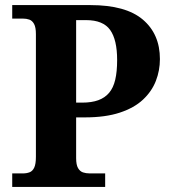

<svg xmlns="http://www.w3.org/2000/svg" viewBox="-20 -734 678 754"><path d="M28 0V-53H70Q84.6 -53 96.3 -57.5Q108 -62 114.5 -76Q121 -90 121 -118V-600Q121 -626.9 113.8 -639.9Q106.7 -652.9 95.2 -657Q83.7 -661 70 -661H28V-714H335Q474 -714 541 -657Q608 -600 608 -502Q608 -457 592 -416Q576 -375 541.5 -342.7Q507 -310.4 450.5 -291.7Q394.1 -273 313 -273H279V-113Q279 -87 286.4 -74Q293.9 -61.1 305.8 -57Q317.8 -53 332 -53H393V0ZM303 -331Q340 -331 366 -340.5Q392 -350 408.5 -369.5Q425 -389 432.5 -420.8Q440 -452.6 440 -498.2Q440 -578 412.5 -616.5Q384.9 -655 318 -655H279V-331Z"/></svg>

Font: Noto Serif Armenian
Style: Regular
Weight: 400
Designer: Monotype Design Team
Foundry: Monotype Imaging Inc.
Version: Version 2.007